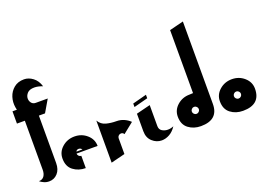

<svg xmlns="http://www.w3.org/2000/svg" viewBox="-165 -1046 1947 1371"><g transform="rotate(-20 808.0 -360.5)"><path d="M-53.3 -26.7Q-42.7 -17.3 -24 -8.7Q-5.3 0 16 0Q54.7 0 80.7 -28.7Q106.7 -57.3 106.7 -106.7V-466.7H153.3L208 -560H117.3Q96 -560 84.7 -574.7Q73.3 -589.3 73.3 -608Q73.3 -629.3 90 -648Q106.7 -666.7 144 -666.7Q172 -666.7 206.7 -653.3Q193.3 -698.7 161.3 -722.7Q129.3 -746.7 94.7 -746.7Q48 -746.7 17.3 -721.3Q-13.3 -696 -25.3 -658Q-37.3 -620 -30.7 -580Q-29.3 -569.3 -26.7 -560H-60V-466.7H0V-93.3Q0 -64 -13.3 -45.3Q-26.7 -26.7 -53.3 -26.7Z M266.7 -120H426.7Q426.7 -170.7 387.3 -205.3Q348 -240 293.3 -240Q238.7 -240 199.3 -205.3Q160 -170.7 160 -120Q160 -60 199.3 -30Q238.7 0 293.3 0V-93.3Q282.7 -93.3 274.7 -101.3Q266.7 -109.3 266.7 -120ZM316 -133.3H270.7Q276 -146.7 293.3 -146.7Q304 -146.7 312 -138.7Q314.7 -136 316 -133.3Z M716 -197.3Q697.3 -216 670.7 -228Q644 -240 613.3 -240Q573.3 -240 536.7 -249.3Q500 -258.7 480 -293.3V26.7L586.7 0V-120Q586.7 -130.7 594.7 -138.7Q602.7 -146.7 613.3 -146.7Q629.3 -146.7 636 -133.3Z M876 -106.7V-266.7L769.3 -240V-106.7Q769.3 -57.3 800.7 -28.7Q832 0 872 0Q902.7 0 932 -16.7Q961.3 -33.3 982.7 -66.7Q961.3 -57.3 938.7 -57.3Q914.7 -57.3 895.3 -69.3Q876 -81.3 876 -106.7ZM876 -318.7V-345.3L769.3 -317.3V-290.7Z M1169.3 0Q1302.7 0 1302.7 -120V-293.3Q1302.7 -293.3 1302.7 -293.3V-746.7L1196 -720V-241.3Q1182.7 -240 1169.3 -240Q1114.7 -240 1075.3 -205.3Q1036 -170.7 1036 -120Q1036 -60 1075.3 -30Q1114.7 0 1169.3 0ZM1169.3 -93.3Q1158.7 -93.3 1150.7 -101.3Q1142.7 -109.3 1142.7 -120Q1142.7 -130.7 1150.7 -138.7Q1158.7 -146.7 1169.3 -146.7Q1180 -146.7 1188 -138.7Q1196 -130.7 1196 -120Q1196 -109.3 1188 -101.3Q1180 -93.3 1169.3 -93.3Z M1489.3 0Q1622.7 0 1622.7 -120Q1622.7 -170.7 1583.3 -205.3Q1544 -240 1489.3 -240Q1434.7 -240 1395.3 -205.3Q1356 -170.7 1356 -120Q1356 -60 1395.3 -30Q1434.7 0 1489.3 0ZM1489.3 -93.3Q1478.7 -93.3 1470.7 -101.3Q1462.7 -109.3 1462.7 -120Q1462.7 -130.7 1470.7 -138.7Q1478.7 -146.7 1489.3 -146.7Q1500 -146.7 1508 -138.7Q1516 -130.7 1516 -120Q1516 -109.3 1508 -101.3Q1500 -93.3 1489.3 -93.3Z"/></g></svg>

Font: Qahiri
Style: Regular
Weight: 400
Designer: Khaled Hosny
Foundry: Alif Type
Version: Version 3.00